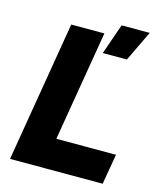

<svg xmlns="http://www.w3.org/2000/svg" viewBox="-113 -841 773 923"><g transform="rotate(15 273.0 -379.5)"><path d="M142 -700H307L215 -151H512L486 0H25ZM377 -759H517L444 -607H324Z"/></g></svg>

Font: Oak Sans ExtraBold
Style: Italic
Weight: 800
Italic angle: -9.49998°
Foundry: Erik Kennedy, Walven
Version: Version 1.000